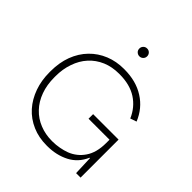

<svg xmlns="http://www.w3.org/2000/svg" viewBox="-237 -1079 1259 1259"><g transform="rotate(45 392.0 -450.0)"><path d="M398.5 8.5H394Q319.5 8.5 260 -17.5Q198.5 -44 155.5 -92Q113 -139.5 89.5 -205.5Q67 -269.5 67 -344V-354Q67 -434 91 -498.5Q116 -564.5 161 -610.5Q205.5 -656.5 267 -681.5Q326.5 -705.5 396.5 -705.5H401Q510 -705.5 587 -656Q663.5 -607.5 699.5 -519.5L656 -504.5Q624.5 -578 560.5 -619.5Q496.5 -660.5 401 -660.5H397Q332 -660.5 280 -638.5Q226.5 -615.5 189.5 -574.5Q152 -533.5 132.5 -475.5Q113 -420 113 -354V-344Q113 -273.5 133.5 -217.5Q154.5 -159.5 193 -119.5Q231 -79 284 -58Q335.5 -37 397 -37H401Q433.5 -37 465 -43Q496 -48.5 524 -59Q553.5 -70.5 578 -90Q602 -109 620 -135.5Q658 -190 658 -279V-310H463.5V-352.5H699.5V0H658L653 -134H649Q617.5 -61 551 -26.5Q483.5 8.5 398.5 8.5ZM410 -835Q395.5 -835 384.5 -845Q373.5 -855 373.5 -871.5Q373.5 -886 383.8 -896.8Q394 -907.5 410 -907.5Q425.5 -907.5 435.8 -896.8Q446 -886 446 -871.5Q446 -855.5 435.2 -845.2Q424.5 -835 410 -835Z"/></g></svg>

Font: Acari Sans Neue Light
Style: Regular
Weight: 300
Designer: Alfredo Marco Pradil (font), Cristiano Sobral (main changes)
Foundry: Hanken Design Co. (font), Cristiano Sobral (main changes)
Version: Version 2.459;March 19, 2022;FontCreator 14.0.0.2808 64-bit;